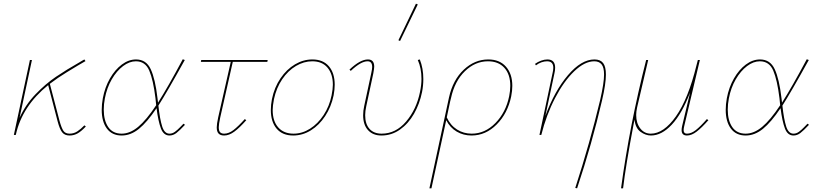

<svg xmlns="http://www.w3.org/2000/svg" viewBox="-20 -731 4437 1040"><path d="M445 -46Q422 -21 401.5 -9Q381 3 357 3Q330 3 316.5 -14.5Q303 -32 292 -74L241 -270Q100 -156 66 -2V0H55L142 -406H153L86 -93Q119 -165 173 -221Q227 -277 283 -315Q339 -353 413 -395Q419 -398 424.5 -402Q430 -406 437 -409L443 -400Q418 -385 400 -375Q390 -369 341.5 -339.5Q293 -310 250 -277L302 -78Q313 -38 323.5 -22.5Q334 -7 357 -7Q380 -7 399 -19.5Q418 -32 437 -52Z M982 -55Q953 -24 935.5 -10.5Q918 3 898 3Q866 3 851.5 -35.5Q837 -74 828 -145Q777 -69 732.5 -33Q688 3 639 3Q587 3 559 -34.5Q531 -72 531 -136Q531 -166 537 -199Q548 -258 575.5 -306Q603 -354 640 -381.5Q677 -409 717 -409Q772 -409 796.5 -356Q821 -303 833 -200L836 -175Q890 -260 970 -410L981 -406Q883 -229 838 -159Q846 -85 858.5 -46Q871 -7 898 -7Q914 -7 928 -17.5Q942 -28 955 -41.5Q968 -55 974 -61ZM826 -161Q824 -187 822 -200Q810 -298 788.5 -348.5Q767 -399 716 -399Q681 -399 646.5 -373Q612 -347 585.5 -301.5Q559 -256 548 -198Q542 -167 542 -137Q542 -78 566.5 -42.5Q591 -7 639 -7Q684 -7 728.5 -44Q773 -81 826 -161Z M1173 -95Q1165 -58 1165 -42Q1165 -22 1172.5 -14.5Q1180 -7 1194 -7Q1219 -7 1244.5 -26.5Q1270 -46 1306 -86L1314 -80Q1278 -39 1249.5 -18Q1221 3 1194 3Q1174 3 1164 -7.5Q1154 -18 1154 -41Q1154 -59 1162 -96L1230 -396H1068L1070 -406H1430L1428 -396H1241Z M1447 -135Q1447 -163 1453 -194Q1466 -258 1499.5 -307Q1533 -356 1578 -382.5Q1623 -409 1672 -409Q1730 -409 1761.5 -372Q1793 -335 1793 -272Q1793 -246 1787 -214Q1774 -152 1741.5 -102.5Q1709 -53 1664 -25Q1619 3 1568 3Q1510 3 1478.5 -34Q1447 -71 1447 -135ZM1776 -214Q1783 -249 1783 -272Q1783 -330 1754 -364.5Q1725 -399 1671 -399Q1626 -399 1583 -373.5Q1540 -348 1508.5 -301.5Q1477 -255 1464 -194Q1457 -157 1457 -135Q1457 -75 1487 -41Q1517 -7 1570 -7Q1617 -7 1659.5 -34Q1702 -61 1733 -108Q1764 -155 1776 -214Z M2138 -513 2233 -711 2243 -707 2147 -509ZM1947 -107Q1947 -131 1953 -158L1991 -335Q1996 -358 1996 -368Q1996 -399 1971 -399Q1935 -399 1880 -347L1873 -354Q1931 -409 1973 -409Q2007 -409 2007 -370Q2007 -361 2002 -333L1964 -156Q1958 -129 1958 -107Q1958 -59 1981.5 -33Q2005 -7 2047 -7Q2124 -7 2180 -73Q2236 -139 2255 -233Q2263 -271 2263 -304Q2263 -361 2243 -406L2254 -409Q2273 -361 2273 -303Q2273 -266 2266 -232Q2253 -168 2222.5 -114.5Q2192 -61 2146.5 -29Q2101 3 2046 3Q2000 3 1973.5 -26Q1947 -55 1947 -107Z M2755 -266Q2755 -239 2749 -209Q2730 -117 2670.5 -57Q2611 3 2534 3Q2490 3 2454 -18Q2418 -39 2397 -80L2317 289H2306L2412 -203Q2433 -298 2492 -353.5Q2551 -409 2625 -409Q2686 -409 2720.5 -370Q2755 -331 2755 -266ZM2744 -266Q2744 -328 2712 -363.5Q2680 -399 2623 -399Q2554 -399 2498.5 -345.5Q2443 -292 2423 -200Q2423 -200 2418 -180L2400 -95Q2420 -52 2455.5 -29.5Q2491 -7 2535 -7Q2607 -7 2663.5 -64.5Q2720 -122 2738 -210Q2744 -240 2744 -266Z M3262 -327Q3262 -277 3241 -187Q3187 46 3106 289L3096 287Q3175 44 3231 -190Q3252 -282 3252 -327Q3252 -366 3238.5 -382.5Q3225 -399 3199 -399Q3147 -399 3090.5 -345Q3034 -291 2986.5 -199.5Q2939 -108 2912 0H2902L2973 -335Q2977 -351 2977 -364Q2977 -399 2943 -399Q2929 -399 2913 -393.5Q2897 -388 2883 -377L2878 -385Q2893 -396 2911 -402.5Q2929 -409 2945 -409Q2987 -409 2987 -364Q2987 -349 2983 -333L2934 -103Q2984 -239 3056.5 -324Q3129 -409 3200 -409Q3232 -409 3247 -389.5Q3262 -370 3262 -327Z M3817 -80Q3781 -39 3753.5 -18Q3726 3 3701 3Q3672 3 3672 -26Q3672 -36 3675 -49L3718 -230Q3674 -115 3619 -56Q3564 3 3506 3Q3477 3 3449.5 -17Q3422 -37 3417 -83L3412 -58Q3369 169 3355 289H3344Q3390 -52 3480 -406H3491L3431 -149Q3426 -126 3426 -108Q3426 -64 3448 -35.5Q3470 -7 3505 -7Q3575 -7 3641.5 -101Q3708 -195 3753 -379L3760 -406H3771L3686 -47Q3683 -35 3683 -26Q3683 -7 3701 -7Q3724 -7 3749 -26.5Q3774 -46 3809 -86Z M4362 -55Q4333 -24 4315.5 -10.5Q4298 3 4278 3Q4246 3 4231.5 -35.5Q4217 -74 4208 -145Q4157 -69 4112.5 -33Q4068 3 4019 3Q3967 3 3939 -34.5Q3911 -72 3911 -136Q3911 -166 3917 -199Q3928 -258 3955.5 -306Q3983 -354 4020 -381.5Q4057 -409 4097 -409Q4152 -409 4176.5 -356Q4201 -303 4213 -200L4216 -175Q4270 -260 4350 -410L4361 -406Q4263 -229 4218 -159Q4226 -85 4238.5 -46Q4251 -7 4278 -7Q4294 -7 4308 -17.5Q4322 -28 4335 -41.5Q4348 -55 4354 -61ZM4206 -161Q4204 -187 4202 -200Q4190 -298 4168.5 -348.5Q4147 -399 4096 -399Q4061 -399 4026.5 -373Q3992 -347 3965.5 -301.5Q3939 -256 3928 -198Q3922 -167 3922 -137Q3922 -78 3946.5 -42.5Q3971 -7 4019 -7Q4064 -7 4108.5 -44Q4153 -81 4206 -161Z"/></svg>

Font: Ysabeau Infant Hairline
Style: Italic
Weight: 100
Italic angle: -12°
Designer: Christian Thalmann (Catharsis Fonts)
Version: Version 0.003